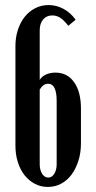

<svg xmlns="http://www.w3.org/2000/svg" viewBox="-20 -729 380 759"><path d="M41 -154V-547Q41 -582 51 -612Q61 -642 78.5 -663.5Q96 -685 120 -697Q144 -709 172 -709Q203 -709 231 -694Q259 -679 279 -651L250 -627Q233 -649 218.5 -658.5Q204 -668 187 -668Q164 -668 150.5 -652Q137 -636 137 -609V-413Q145 -427 162 -434.5Q179 -442 199 -442Q246 -442 273 -404Q300 -366 300 -300V-163Q300 -125 290 -93.5Q280 -62 263 -39Q246 -16 222 -3Q198 10 169 10Q141 10 117.5 -2.5Q94 -15 77 -36.5Q60 -58 50.5 -88Q41 -118 41 -154ZM137 -375V-80Q137 -57 146.5 -42Q156 -27 171 -27Q185 -27 194.5 -42Q204 -57 204 -80V-330Q204 -398 170 -398Q151 -398 137 -375Z"/></svg>

Font: Moniqa ExtBd Cond Paragraph
Style: Regular
Weight: 800
Width: 3
Designer: Rajesh Rajput
Foundry: Rajesh Rajput
Version: Version 1.000